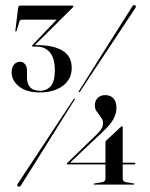

<svg xmlns="http://www.w3.org/2000/svg" viewBox="-20 -722 587 751"><path d="M392.5 -164Q392.5 -166.5 393 -168.5Q393.5 -170.5 395 -172L452.5 -225.5Q454.5 -227.5 455.5 -228Q456.5 -228.5 458 -228.5Q460 -228.5 460 -225V-24.5Q460 -18 463 -14.5Q466 -11 472 -9.5L502.5 -4.5Q504 -4.5 504.8 -4Q505.5 -3.5 505.5 -2.5Q505.5 0 502.5 0H349.5Q346 0 346 -2Q346 -4 350 -4.5L379.5 -9.5Q385.5 -10.5 389 -14Q392.5 -17.5 392.5 -24.5ZM360.5 -198.5Q371.5 -209 377.2 -218.8Q383 -228.5 383 -241.5Q383 -252.5 375 -263Q367 -273.5 359 -284.8Q351 -296 351 -309.5Q351 -327 361.8 -338.5Q372.5 -350 392 -350Q412 -350 423.8 -337Q435.5 -324 435.5 -300.5Q435.5 -277.5 423.5 -255.8Q411.5 -234 384.5 -209L248.5 -80.5L247.5 -85.5H506.5Q508 -85.5 508.8 -84.8Q509.5 -84 509.5 -82Q509.5 -79 505.5 -79H244Q243 -79 242.2 -79.8Q241.5 -80.5 241.5 -81.5Q241.5 -82.5 242 -83.2Q242.5 -84 243 -84.5ZM293 -363.5Q292 -362 291 -361.5Q290 -361 289 -362Q288 -363 287.8 -364Q287.5 -365 289 -366.5Q292 -371 308 -396.5Q324 -422 347.2 -459Q370.5 -496 396.2 -536.8Q422 -577.5 444.8 -613.5Q467.5 -649.5 482.2 -672.8Q497 -696 498 -698Q500.5 -701.5 503.2 -702.2Q506 -703 509 -701Q511.5 -699.5 511.5 -696Q511.5 -692.5 509 -690Q508.5 -688.5 493 -665.8Q477.5 -643 454.2 -607.5Q431 -572 404.2 -531.8Q377.5 -491.5 353.2 -455Q329 -418.5 312.5 -393.2Q296 -368 293 -363.5ZM267.5 -333.5Q268 -335 269.8 -335.8Q271.5 -336.5 272 -335.5Q273.5 -335 273 -333.5Q272.5 -332 271 -330.5Q268 -326 252 -300.5Q236 -275 212.5 -237.2Q189 -199.5 163.2 -158.5Q137.5 -117.5 114.8 -81Q92 -44.5 77 -20.8Q62 3 61 4.5Q59 7.5 55.8 8Q52.5 8.5 50.5 7.5Q47.5 5.5 47.5 2.2Q47.5 -1 50 -4Q51 -6 66.5 -29.2Q82 -52.5 105.5 -88.2Q129 -124 155.8 -164.5Q182.5 -205 206.8 -241.8Q231 -278.5 247.8 -303.8Q264.5 -329 267.5 -333.5ZM113 -542.5 111 -545.5Q114 -545.5 119.5 -545.5Q125 -545.5 127 -545.5Q188.5 -545.5 224.5 -524Q260.5 -502.5 260.5 -456Q260.5 -412.5 226 -386.5Q191.5 -360.5 135.5 -360.5Q83.5 -360.5 54.5 -383.8Q25.5 -407 25.5 -439.5Q25.5 -458.5 35 -469.5Q44.5 -480.5 58 -480.5Q70 -480.5 77.8 -471.2Q85.5 -462 85.5 -446.5V-419Q85.5 -394 98 -380.5Q110.5 -367 136.5 -367Q163 -367 178.8 -385.2Q194.5 -403.5 194.5 -448Q194.5 -494 175.2 -516.8Q156 -539.5 125.5 -539.5H110Q108 -539.5 106.8 -540.5Q105.5 -541.5 105.5 -542.5Q105.5 -544 106.2 -545Q107 -546 108.5 -547.5L204 -647.5L206 -645H66Q58.5 -645 55.5 -636.5L45 -601Q44.5 -600.5 43.8 -599.5Q43 -598.5 42 -598.5Q41 -598.5 40.5 -599.8Q40 -601 40 -602L51 -692Q51.5 -695.5 53.2 -697.8Q55 -700 58 -700H263Q264.5 -700 265.8 -699.2Q267 -698.5 267 -697Q267 -696 266.5 -694.8Q266 -693.5 263.5 -691.5Z"/></svg>

Font: Fraunces 120pt
Style: Regular
Weight: 400
Version: Version 1.000;[b76b70a41]